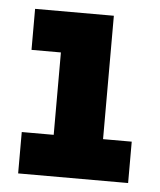

<svg xmlns="http://www.w3.org/2000/svg" viewBox="-41 -736 440 527"><g transform="rotate(5 179.0 -473.0)"><path d="M28 -246V-360H116V-587H35V-700H252V-360H331V-246Z"/></g></svg>

Font: MuseoModerno Black
Style: Regular
Weight: 900
Designer: Pablo Cosgaya, Héctor Gatti, Marcela Romero, and the Authors of The MuseoModerno Project.
Foundry: Omnibus-Type Team
Version: Version 1.001